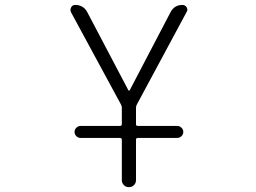

<svg xmlns="http://www.w3.org/2000/svg" viewBox="-20 -565 1040 781"><path d="M307.6 -3.9Q297.9 -3.9 290.5 -11.2Q283.2 -18.6 283.2 -28.3Q283.2 -38.1 290.5 -45.4Q297.9 -52.7 307.6 -52.7H467.8Q475.6 -52.7 475.6 -60.5V-127Q475.6 -133.8 471.7 -140.6L268.6 -515.6Q266.6 -520.5 266.6 -525.4Q266.6 -530.3 269.5 -535.2Q274.4 -544.9 286.1 -544.9Q319.3 -544.9 335 -515.6L502 -198.2Q502.9 -196.3 504.9 -196.3Q506.8 -196.3 507.8 -198.2L673.8 -515.6Q689.5 -544.9 721.7 -544.9Q733.4 -544.9 739.3 -535.2Q742.2 -530.3 742.2 -525.4Q742.2 -520.5 739.3 -516.6L537.1 -140.6Q533.2 -133.8 533.2 -127V-60.5Q533.2 -52.7 540 -52.7H701.2Q710.9 -52.7 718.3 -45.4Q725.6 -38.1 725.6 -28.3Q725.6 -18.6 718.3 -11.2Q710.9 -3.9 701.2 -3.9H540Q533.2 -3.9 533.2 3.9V168Q533.2 179.7 524.9 188Q516.6 196.3 504.4 196.3Q492.2 196.3 483.9 188Q475.6 179.7 475.6 168V3.9Q475.6 -3.9 467.8 -3.9Z"/></svg>

Font: Rounded Mgen+ 1m light
Style: Regular
Weight: 200
Designer: [Source Han Sans]
Ryoko NISHIZUKA  (kana & ideographs); Paul D. Hunt (Latin, Greek & Cyrillic); Wenlong ZHANG  (bopomofo
Version: Version 1.059.20150602